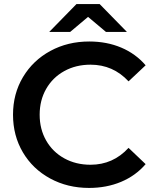

<svg xmlns="http://www.w3.org/2000/svg" viewBox="-20 -914 767 944"><path d="M44 -350Q44 -453 93 -535Q142 -617 227.5 -663.5Q313 -710 419 -710Q505 -710 576 -680Q647 -650 696 -593L612 -514Q536 -596 425 -596Q353 -596 296 -564.5Q239 -533 207 -477Q175 -421 175 -350Q175 -279 207 -223Q239 -167 296 -135.5Q353 -104 425 -104Q536 -104 612 -187L696 -107Q647 -50 575.5 -20Q504 10 418 10Q312 10 226.5 -36.5Q141 -83 92.5 -165Q44 -247 44 -350ZM501 -757 413 -831 325 -757H222L356 -894H470L604 -757Z"/></svg>

Font: APTA Sans SemiBold
Style: Bold
Weight: 600
Version: Version 7.200